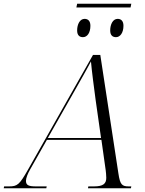

<svg xmlns="http://www.w3.org/2000/svg" viewBox="-82 -1008 778 1028"><path d="M621 -988H331L327 -968H617ZM539 -809C561 -809 579 -832 579 -870C579 -896 566 -907 548 -907C522 -907 508 -877 508 -845C508 -819 521 -809 539 -809ZM362 -809C385 -809 402 -832 402 -870C402 -896 389 -907 371 -907C345 -907 331 -877 331 -845C331 -819 344 -809 362 -809ZM-62 0H166L168 -10H110C70 -10 57 -17 57 -40C57 -54 66 -78 80 -102L169 -259H461L484 -96C485 -88 487 -69 487 -56C487 -24 470 -10 421 -10H391L389 0H619L621 -10H608C571 -10 561 -19 552 -79L455 -714H416L67 -98C22 -19 11 -10 -34 -10H-60ZM300 -491C344 -569 381 -633 405 -679C409 -632 422 -532 430 -473L459 -269H174Z"/></svg>

Font: Noto Serif Display Light
Style: Italic
Weight: 300
Italic angle: -12°
Designer: Monotype Design Team
Foundry: Monotype Imaging Inc.
Version: Version 2.009